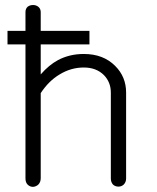

<svg xmlns="http://www.w3.org/2000/svg" viewBox="-20 -723 623 762"><path d="M327.1 -600.6H319.3H141.6V-674.8Q141.6 -688.5 131.8 -696.3Q123 -703.1 111.3 -703.1Q98.6 -703.1 89.8 -696.3Q81.1 -688.5 81.1 -674.8V-600.6H9.8V-546.9H81.1V-14.6Q81.1 1 89.8 9.8Q98.6 18.6 111.3 18.6Q123 17.6 131.8 9.8Q141.6 0 141.6 -15.6V-353.5Q173.8 -402.3 216.8 -427.7Q261.7 -455.1 312.5 -455.1Q362.3 -455.1 392.6 -424.8Q419.9 -396.5 419.9 -355.5V-14.6Q419.9 0 428.7 9.8Q437.5 17.6 450.2 17.6Q461.9 17.6 470.7 9.8Q480.5 0 480.5 -14.6V-355.5Q480.5 -418 437.5 -460.9Q390.6 -508.8 312.5 -508.8Q255.9 -508.8 210 -484.4Q173.8 -464.8 141.6 -427.7V-546.9H335V-600.6Z"/></svg>

Font: Gulim
Style: Regular
Weight: 400
Version: Version 2.21